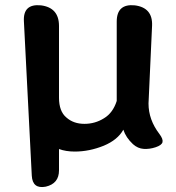

<svg xmlns="http://www.w3.org/2000/svg" viewBox="-20 -585 692 755"><path d="M74 -501Q70 -571 141 -564Q212 -555 212 -483V-201Q212 -147 241 -123Q269 -98 312 -98Q354 -98 389 -120Q424 -141 439 -188V-500Q439 -571 510 -564Q581 -555 578 -484L564 -178Q564 -114 607 -58Q622 -38 619 -26Q616 -14 592 -6Q568 2 545 0.5Q522 -1 503 -18Q475 -44 465 -75Q443 -35 388 -12Q331 11 274 11Q239 11 212 1V85Q212 137 160 149Q108 159 105 106Z"/></svg>

Font: MaokenZhuyuanTi
Style: Regular
Weight: 400
Designer: Fontworks Inc & LongZhuTi team: ZERO子、时光羊、荆南、频凡、刘鹏、Little White Dog、帆影Magmeta、奈白不弍、白日月球、ChaoTawei、雨三（排名不分先后）
Version: Version 1.000; 20230222